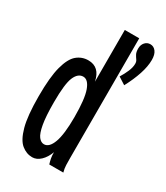

<svg xmlns="http://www.w3.org/2000/svg" viewBox="-172 -744 718 829"><g transform="rotate(30 187.5 -329.0)"><path d="M327 -668Q344 -668 355 -653.5Q366 -639 366 -612Q366 -580 353 -540.5Q340 -501 317 -458L281 -481Q294 -502 303 -523Q312 -544 312 -562Q312 -573 306.5 -580.5Q301 -588 295.5 -598Q290 -608 290 -626Q290 -644 300.5 -656Q311 -668 327 -668ZM128 10Q99 10 74.5 -10Q50 -30 35.5 -82.5Q21 -135 21 -233Q21 -328 35 -380.5Q49 -433 73.5 -453.5Q98 -474 130 -474Q187 -474 200 -408V-666H272V-70Q272 -52 272.5 -35Q273 -18 278 0H208Q204 -13 201.5 -25.5Q199 -38 199 -56Q188 -26 169 -8Q150 10 128 10ZM144 -64Q170 -64 185 -105Q200 -146 200 -231Q200 -322 185.5 -362Q171 -402 146 -402Q120 -402 105.5 -368.5Q91 -335 91 -243Q91 -173 98 -134Q105 -95 117 -79.5Q129 -64 144 -64Z"/></g></svg>

Font: Inconsolata Condensed SemiBold
Style: Regular
Weight: 600
Width: 3
Monospace: yes
Designer: Raph Levien, Cyreal, Brenton Simpson
Foundry: Raph Levien, Cyreal, Google
Version: Version 3.100; ttfautohint (v1.8.4.7-5d5b)